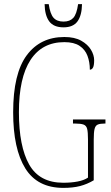

<svg xmlns="http://www.w3.org/2000/svg" viewBox="-20 -904 540 934"><path d="M288 10Q162 10 103 -85Q44 -180 44 -358Q44 -546 110 -635Q176 -724 293 -724Q343 -724 375 -706Q407 -688 422.5 -662Q438 -636 438 -611Q438 -586 432.5 -575.5Q427 -565 417 -565Q417 -602 405.5 -632.5Q394 -663 367 -681Q340 -699 293 -699Q185 -699 128.5 -612.5Q72 -526 72 -358Q72 -192 122 -103.5Q172 -15 288 -15Q326 -15 357.5 -21Q389 -27 408 -40V-226Q408 -261 404 -277Q400 -293 386.5 -298Q373 -303 346 -303H335V-323H493V-303H489Q467 -303 455.5 -298Q444 -293 440 -276.5Q436 -260 436 -225V-27Q404 -8 369.5 1Q335 10 288 10ZM289 -771Q241 -771 219.5 -800Q198 -829 197 -884H217Q224 -836 240.5 -817.5Q257 -799 289 -799Q320 -799 336.5 -817Q353 -835 360 -884H379Q378 -829 357 -800Q336 -771 289 -771Z"/></svg>

Font: Noto Serif Georgian ExtraCondensed Thin
Style: Regular
Weight: 100
Width: 2
Designer: Monotype Design Team, Akaki Razmadze
Foundry: Google LLC
Version: Version 2.003; ttfautohint (v1.8.4.7-5d5b)